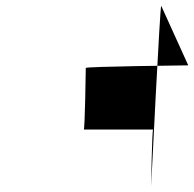

<svg xmlns="http://www.w3.org/2000/svg" viewBox="-20 -982 674 667"><path d="M540 -962 634 -755C634 -755 278 -751 278 -746C278 -741 275 -532 271 -532H512C508 -532 505 -335 505 -335C505 -340 536 -962 540 -962Z"/></svg>

Font: PlasticEraser
Style: Regular
Weight: 400
Foundry: Cannot Into Space Fonts
Version: Version 0.43